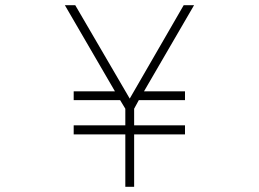

<svg xmlns="http://www.w3.org/2000/svg" viewBox="-20 -720 998 740"><path d="M463 0V-202H264V-237H463V-301L443 -334H264V-368H423L230 -700H270L480 -340L688 -700H728L535 -368H693V-334H515L497 -301V-237H693V-202H497V0Z"/></svg>

Font: Zen Kaku Gothic Antique Light
Style: Regular
Weight: 300
Designer: Yoshimichi Ohira
Foundry: Positype
Version: Version 1.001